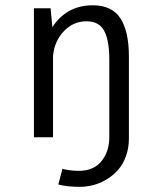

<svg xmlns="http://www.w3.org/2000/svg" viewBox="-20 -532 610 744"><path d="M111.5 0V-500H176L183 -426.5Q207.5 -466 247.2 -488.8Q287 -511.5 339 -511.5Q414 -511.5 446.8 -460.8Q479.5 -410 479.5 -312.5V0V5Q479.5 41.5 468.2 72.8Q457 104 438.2 125.5Q419.5 147 394.8 162.2Q370 177.5 343.2 184.8Q316.5 192 289.5 192Q240 192 206 183L222 122Q227.5 124.5 246.8 127.2Q266 130 285.5 130Q343 130 373.2 92.5Q403.5 55 403.5 0V-302.5Q403.5 -374.5 384 -412Q364.5 -449.5 315 -449.5Q264 -449.5 227.5 -411.2Q191 -373 185.5 -315.5V0Z"/></svg>

Font: League Mono Narrow Light
Style: Regular
Weight: 300
Width: 3
Designer: Tyler Finck
Foundry: The League of Moveable Type / Tyler Finck
Version: Version 2.210